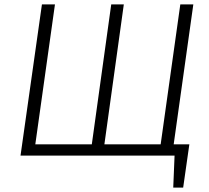

<svg xmlns="http://www.w3.org/2000/svg" viewBox="-20 -705 947 870"><path d="M767 -51H838L810 145H765L771 0H73L170 -685H229L140 -51H396L484 -685H541L453 -51H708L797 -685H856Z"/></svg>

Font: Fira Sans Light
Style: Italic
Weight: 300
Italic angle: -8°
Designer: bBox Type GmbH & Carrois Corporate GbR & Edenspiekermann AG
Foundry: bBox Type GmbH & Carrois Corporate GbR & Edenspiekermann AG
Version: Version 4.301